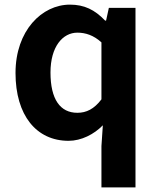

<svg xmlns="http://www.w3.org/2000/svg" viewBox="-20 -594 684 829"><path d="M418 215H565V-560H450L438 -505H434C389 -552 344 -574 282 -574C161 -574 47 -462 47 -279C47 -96 137 14 276 14C331 14 386 -14 424 -53L418 37ZM314 -107C240 -107 198 -165 198 -281C198 -393 251 -453 314 -453C349 -453 384 -442 418 -411V-165C386 -123 353 -107 314 -107Z"/></svg>

Font: Source Han Sans Old Style Bold
Style: Regular
Weight: 700
Designer: Ryoko NISHIZUKA (kana & ideographs); Paul D. Hunt (Latin, Greek & Cyrillic); Wenlong ZHANG (bopomofo); Sandoll Communica
Foundry: Adobe Systems Incorporated
Version: Version 1.004;PS 1.004;hotconv 1.0.81;makeotf.lib2.5.63406